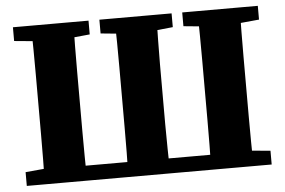

<svg xmlns="http://www.w3.org/2000/svg" viewBox="-48 -724 1174 792"><g transform="rotate(-5 539.0 -328.5)"><path d="M107 0Q108 -52 108.5 -102.5Q109 -153 109 -204.5Q109 -256 109 -307V-350Q109 -402 109 -453.5Q109 -505 108.5 -556.5Q108 -608 107 -657H282Q281 -607 280.5 -555.5Q280 -504 280 -452.5Q280 -401 280 -350V-307Q280 -256 280 -204Q280 -152 280.5 -101.5Q281 -51 282 0ZM452 0Q454 -51 454.5 -102Q455 -153 455 -204.5Q455 -256 455 -307V-350Q455 -401 455 -453Q455 -505 454.5 -556Q454 -607 452 -657H626Q625 -607 624 -555.5Q623 -504 623 -453Q623 -402 623 -350V-307Q623 -256 623 -204Q623 -152 624 -101.5Q625 -51 626 0ZM796 0Q797 -51 797.5 -101.5Q798 -152 798 -204Q798 -256 798 -307V-350Q798 -401 798 -452.5Q798 -504 797.5 -555.5Q797 -607 796 -657H971Q970 -608 969.5 -556.5Q969 -505 969 -453.5Q969 -402 969 -350V-307Q969 -256 969 -204.5Q969 -153 969.5 -102.5Q970 -52 971 0ZM32 -600V-657H345V-600L211 -587H170ZM390 -600V-657H689V-600L559 -587H522ZM733 -600V-657H1046V-600L908 -587H867ZM32 0V-57L174 -70H189V0ZM889 0V-70H903L1046 -57V0ZM202 0V-62H875V0Z"/></g></svg>

Font: Source Serif 4 18pt
Style: Bold
Weight: 700
Designer: Frank Grießhammer
Foundry: Adobe Systems Incorporated
Version: Version 4.004;hotconv 1.0.116;makeotfexe 2.5.65601